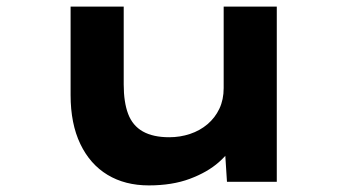

<svg xmlns="http://www.w3.org/2000/svg" viewBox="-20 -551 1059 582"><path d="M431 11Q359 11 306 -21Q253 -53 223.5 -114.5Q194 -176 194 -263V-531H355V-295Q355 -241 368.5 -205.5Q382 -170 413 -152.5Q444 -135 493 -135Q526 -135 556 -145Q586 -155 609 -174.5Q632 -194 645 -221.5Q658 -249 658 -284V-531H819V0H668L661 -109L691 -121Q678 -90 643.5 -59.5Q609 -29 555.5 -9Q502 11 431 11Z"/></svg>

Font: Lexend Zetta
Style: Bold
Weight: 700
Designer: Bonnie Shaver-Troup, Thomas Jockin
Foundry: Lexend
Version: Version 1.007